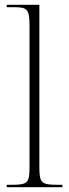

<svg xmlns="http://www.w3.org/2000/svg" viewBox="-20 -780 288 800"><path d="M8 0H240V-10H222C152 -10 144 -17 144 -85V-760H8V-750H35C93 -750 103 -744 103 -673V-84C103 -17 96 -10 26 -10H8Z"/></svg>

Font: Noto Serif Display SemiCondensed ExtraLight
Style: Regular
Weight: 200
Width: 4
Designer: Monotype Design Team
Foundry: Monotype Imaging Inc.
Version: Version 2.009